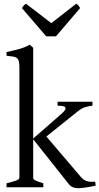

<svg xmlns="http://www.w3.org/2000/svg" viewBox="-20 -994 528 1019"><path d="M14.6 0V-21Q46.9 -29.3 64.9 -35.6Q83 -42 83 -50.8V-632.8Q83 -655.3 80.3 -667.5Q77.6 -679.7 70.1 -685.8Q62.5 -691.9 49.1 -693.8Q35.6 -695.8 14.6 -698.2V-717.8Q48.3 -724.6 80.8 -733.6Q113.3 -742.7 138.2 -756.8L156.2 -740.2V-258.8L306.6 -390.1Q322.8 -404.3 326.2 -412.8Q329.6 -421.4 325 -425.8Q320.3 -430.2 309.3 -431.6Q298.3 -433.1 285.6 -433.1V-454.1H470.7V-433.1Q449.2 -430.7 431.2 -425Q413.1 -419.4 392.6 -402.8L226.1 -269.5L409.7 -54.2Q416.5 -46.4 423.8 -41.3Q431.2 -36.1 439.9 -33.2Q448.7 -30.3 459.7 -29.5Q470.7 -28.8 484.9 -29.8L487.8 -8.8Q473.6 -5.4 459.7 -2.9Q445.8 -0.5 433.8 1.2Q421.9 2.9 412.4 3.9Q402.8 4.9 397.9 4.9Q377.4 4.9 365 -1Q352.5 -6.8 341.8 -21L156.2 -254.9V-50.8Q156.2 -46.9 158 -43.9Q159.7 -41 165 -37.8Q170.4 -34.7 181.2 -30.8Q191.9 -26.9 210 -21V0ZM277.3 -801.3H225.1L96.2 -951.2Q99.6 -956.1 102.1 -959.5Q104.5 -962.9 106.7 -965.3Q108.9 -967.8 111.6 -969.7Q114.3 -971.7 118.2 -974.1L252.4 -871.1L384.3 -974.1Q392.6 -969.7 396 -965.3Q399.4 -960.9 405.3 -951.2Z"/></svg>

Font: Noto Serif Devanagari
Style: Regular
Weight: 400
Designer: Monotype Design Team
Foundry: Monotype Imaging Inc.
Version: Version 1.01